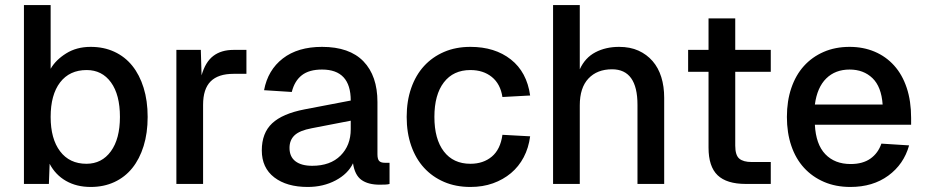

<svg xmlns="http://www.w3.org/2000/svg" viewBox="-20 -730 3680 762"><path d="M340 12Q284 12 242 -12Q200 -36 177 -80L174 0H75V-710H181V-457Q201 -492 242.5 -518Q284 -544 340 -544Q392 -544 434 -524.5Q476 -505 505 -469Q534 -433 550 -381.5Q566 -330 566 -266Q566 -202 550 -150.5Q534 -99 505 -63Q476 -27 434 -7.5Q392 12 340 12ZM323 -80Q384 -80 420 -129.5Q456 -179 456 -266Q456 -354 420.5 -403Q385 -452 324 -452Q256 -452 218.5 -403Q181 -354 181 -266Q181 -179 218.5 -129.5Q256 -80 323 -80Z M680 0V-532H777L780 -431Q795 -484 826.5 -508Q858 -532 907 -532H958V-437H907Q846 -437 816 -407Q786 -377 786 -314V0Z M1201 12Q1118 12 1068.5 -26Q1019 -64 1019 -133Q1019 -202 1060 -240.5Q1101 -279 1189 -296L1372 -331Q1372 -454 1258 -454Q1207 -454 1178 -431.5Q1149 -409 1138 -365L1028 -372Q1043 -452 1102.5 -498Q1162 -544 1258 -544Q1367 -544 1422.5 -486.5Q1478 -429 1478 -325V-118Q1478 -98 1485 -91Q1492 -84 1507 -84H1526V0Q1521 2 1509.5 2.5Q1498 3 1487 3Q1441 3 1414.5 -16Q1388 -35 1381 -82Q1361 -40 1312 -14Q1263 12 1201 12ZM1219 -72Q1291 -72 1331.5 -112.5Q1372 -153 1372 -217V-251L1217 -221Q1169 -212 1149 -193Q1129 -174 1129 -143Q1129 -108 1152.5 -90Q1176 -72 1219 -72Z M1847 12Q1789 12 1742.5 -8Q1696 -28 1663 -64Q1630 -100 1612 -151.5Q1594 -203 1594 -266Q1594 -329 1612 -380.5Q1630 -432 1663 -468Q1696 -504 1742.5 -524Q1789 -544 1847 -544Q1944 -544 2007.5 -494Q2071 -444 2084 -351L1974 -345Q1966 -397 1932 -424.5Q1898 -452 1847 -452Q1779 -452 1741.5 -403Q1704 -354 1704 -266Q1704 -178 1741.5 -129Q1779 -80 1847 -80Q1898 -80 1932 -108.5Q1966 -137 1974 -195L2084 -189Q2078 -143 2058.5 -106Q2039 -69 2008 -43Q1977 -17 1936.5 -2.5Q1896 12 1847 12Z M2175 0V-710H2281V-455Q2302 -501 2343 -522.5Q2384 -544 2437 -544Q2481 -544 2514 -529Q2547 -514 2570 -487.5Q2593 -461 2604.5 -424Q2616 -387 2616 -342V0H2510V-314Q2510 -455 2409 -455Q2350 -455 2315.5 -418.5Q2281 -382 2281 -312V0Z M2940 0Q2864 0 2828 -34.5Q2792 -69 2792 -144V-445H2711V-532H2792V-657H2898V-532H3039V-445H2898V-152Q2898 -114 2914 -100.5Q2930 -87 2963 -87H3039V0Z M3355 12Q3297 12 3250.5 -8Q3204 -28 3171 -64Q3138 -100 3120.5 -151.5Q3103 -203 3103 -266Q3103 -329 3120.5 -380.5Q3138 -432 3170.5 -468Q3203 -504 3249 -524Q3295 -544 3352 -544Q3406 -544 3451 -525Q3496 -506 3528.5 -470Q3561 -434 3578.5 -381.5Q3596 -329 3596 -262V-235H3214Q3218 -157 3255.5 -118Q3293 -79 3356 -79Q3404 -79 3434.5 -100.5Q3465 -122 3478 -160L3588 -153Q3567 -78 3505.5 -33Q3444 12 3355 12ZM3483 -315Q3478 -386 3442.5 -420Q3407 -454 3352 -454Q3295 -454 3259 -418.5Q3223 -383 3214 -315Z"/></svg>

Font: Geist Med
Style: Regular
Weight: 400
Designer: Basement.studio, Andrés Briganti, Mateo Zaragoza
Foundry: Basement.studio, Vercel, Andrés Briganti, Guido Ferreyra, Mateo Zaragoza
Version: Version 1.401